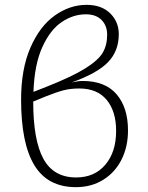

<svg xmlns="http://www.w3.org/2000/svg" viewBox="-20 -761 609 792"><path d="M508 -223Q508 -156 481.5 -103Q455 -50 406 -19.5Q357 11 293 11Q177 11 122 -79Q67 -169 67 -350Q67 -476 105.5 -564.5Q144 -653 206 -697Q268 -741 337 -741Q399 -741 434.5 -706Q470 -671 470 -620Q470 -551 426 -505Q382 -459 276 -421Q302 -427 321 -427Q414 -427 461 -372Q508 -317 508 -223ZM118 -382 169 -402Q278 -445 332 -479Q386 -513 404 -544Q422 -575 422 -618Q422 -655 399 -678.5Q376 -702 334 -702Q282 -702 234.5 -670Q187 -638 154.5 -566.5Q122 -495 118 -382ZM459 -221Q459 -302 420 -349Q381 -396 307 -396Q271 -396 242 -388.5Q213 -381 168 -363L117 -342Q117 -183 159 -106Q201 -29 294 -29Q370 -29 414.5 -81.5Q459 -134 459 -221Z"/></svg>

Font: FiraGO ExtraLight
Style: Regular
Weight: 200
Designer: bBox Type
Foundry: bBox Type GmbH
Version: Version 1.001